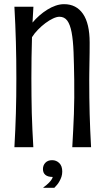

<svg xmlns="http://www.w3.org/2000/svg" viewBox="-20 -703 503 917"><path d="M334.5 -321.3Q333.5 -397.5 331.3 -454.3Q329.1 -511.2 322 -548.6Q314.9 -585.9 301.3 -604.5Q287.6 -623 263.7 -623Q251 -623 233.2 -614.7Q215.3 -606.4 196.8 -592.5Q178.2 -578.6 161.1 -561Q144 -543.5 132.8 -525.4Q129.9 -428.7 129.9 -329.6Q129.9 -284.2 130.4 -243.2Q130.9 -202.1 131.8 -162.6Q132.8 -123 134.8 -83.3Q136.7 -43.5 139.2 0H48.8Q51.3 -43.5 53 -83.3Q54.7 -123 55.9 -162.6Q57.1 -202.1 57.6 -243.2Q58.1 -284.2 58.1 -329.6Q58.1 -375 57.6 -417.7Q57.1 -460.4 55.9 -502.2Q54.7 -543.9 53 -585.7Q51.3 -627.4 48.8 -670.9H139.6L135.3 -595.2Q149.9 -612.8 168 -628.7Q186 -644.5 205.6 -656.7Q225.1 -668.9 245.6 -676Q266.1 -683.1 286.1 -683.1Q344.2 -683.1 376.2 -637Q408.2 -590.8 408.2 -499.5Q408.2 -477.1 408 -451.4Q407.7 -425.8 407.2 -401.1Q406.7 -376.5 406.5 -355.5Q406.2 -334.5 406.2 -321.3Q406.2 -275.9 406.7 -236.3Q407.2 -196.8 408.2 -158.7Q409.2 -120.6 410.9 -82Q412.6 -43.5 415 0H325.2Q327.6 -43.5 329.6 -82Q331.5 -120.6 333 -158.7Q334.5 -196.8 334.7 -236.3Q335 -275.9 334.5 -321.3ZM185.1 104.5Q185.1 86.4 196.8 74.2Q208.5 62 229 62Q249 62 263.2 75.9Q277.3 89.8 277.3 116.2Q277.3 129.4 273.7 140.6Q270 151.9 264.6 161.6Q259.3 171.4 252.7 179.4Q246.1 187.5 239.7 193.8H187.5V191.4Q193.4 188 200.4 182.1Q207.5 176.3 214.1 169.4Q220.7 162.6 225.6 155.5Q230.5 148.4 231.9 142.1Q208.5 142.1 196.8 132.3Q185.1 122.6 185.1 104.5Z"/></svg>

Font: Crushed
Style: Regular
Weight: 400
Width: 3
Designer: Astigmatic (AOETI)
Foundry: Astigmatic (AOETI)
Version: Version 001.001